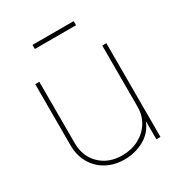

<svg xmlns="http://www.w3.org/2000/svg" viewBox="-165 -795 852 914"><g transform="rotate(-30 260.5 -338.0)"><path d="M255.9 7.8Q200.2 7.8 157.2 -15.9Q114.3 -39.6 89.8 -81.8Q65.4 -124 65.4 -179.7V-515.6H87.9V-179.7Q87.9 -105.5 134.8 -60.1Q181.6 -14.6 255.9 -14.6Q306.6 -14.6 346.9 -35.9Q387.2 -57.1 410.4 -94.5Q433.6 -131.8 433.6 -179.7V-515.6H456.1V0H433.6V-100.1Q412.1 -45.9 362.8 -19Q313.5 7.8 255.9 7.8ZM374 -684.1V-661.6H147.5V-684.1Z"/></g></svg>

Font: Inter Display Thin
Style: Regular
Weight: 100
Designer: Rasmus Andersson
Foundry: rsms
Version: Version 4.000;git-a52131595